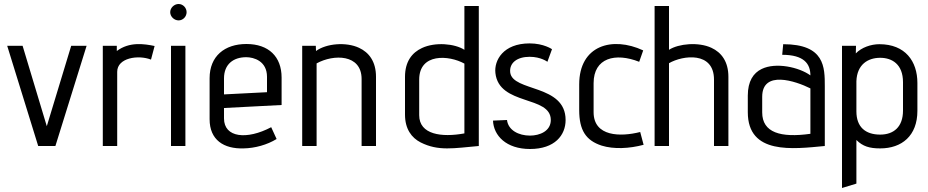

<svg xmlns="http://www.w3.org/2000/svg" viewBox="-20 -730 4642 960"><path d="M257 0 413 -501H336L214 -99L93 -501H16L171 0Z M566 0V-371C566 -441 671 -457 735 -432L753 -500C700 -511 627 -522 564 -475V-501H494V0Z M873 -628C895 -628 913 -647 913 -669C913 -691 895 -710 873 -710C851 -710 831 -691 831 -669C831 -647 851 -628 873 -628ZM907 0V-501H835V0Z M1336 -94C1215 -30 1100 -41 1100 -138V-190L1388 -205V-342C1388 -447 1323 -510 1212 -510C1103 -510 1028 -449 1028 -339V-134C1028 -30 1099 15 1198 12C1255 11 1316 -6 1363 -35ZM1315 -269 1100 -258V-338C1100 -409 1147 -444 1211 -444C1249 -444 1315 -425 1315 -346Z M1860 0V-346C1860 -422 1825 -468 1775 -491C1711 -521 1612 -513 1560 -475L1559 -501H1491V0H1563V-413C1648 -460 1788 -460 1788 -335V0Z M2005 -157C2005 -85 2038 -41 2083 -18C2172 27 2249 11 2374 0V-700H2302V-481C2254 -512 2156 -521 2090 -490C2040 -467 2005 -422 2005 -346ZM2302 -63C2188 -42 2076 -57 2076 -154V-332C2076 -465 2224 -455 2302 -412Z M2445 -127C2448 -52 2511 15 2630 15C2754 15 2808 -54 2808 -130C2808 -310 2543 -270 2531 -368C2526 -416 2566 -446 2628 -446C2685 -446 2717 -421 2717 -421L2740 -484C2740 -484 2699 -513 2628 -513C2496 -513 2450 -428 2457 -365C2475 -200 2734 -254 2734 -130C2734 -74 2678 -52 2630 -52C2573 -52 2521 -79 2515 -130Z M3181 -70C3083 -45 2948 -46 2948 -169V-314C2948 -441 3057 -468 3176 -421L3196 -478C3041 -550 2876 -503 2876 -308V-180C2876 -79 2909 -28 2988 -2C3049 17 3127 13 3198 -6Z M3622 0V-346C3622 -422 3587 -468 3537 -491C3473 -521 3373 -512 3325 -481V-700H3253V0H3325V-414C3394 -454 3550 -474 3550 -332V0Z M4104 -298C4104 -394 4104 -509 3896 -509L3891 -456C4000 -456 4032 -411 4032 -353C3976 -394 3859 -420 3788 -385C3747 -365 3719 -324 3719 -252V-169C3719 45 3945 15 4104 0ZM4032 -61C3883 -40 3791 -67 3791 -168V-246C3791 -381 3958 -325 4032 -288Z M4262 188V-30C4294 2 4328 12 4381 12C4489 12 4567 -51 4567 -176V-315C4567 -424 4506 -509 4377 -509C4335 -509 4288 -493 4259 -463L4260 -501H4190V210ZM4495 -177C4495 -95 4448 -57 4381 -57C4307 -57 4262 -95 4262 -173V-324C4265 -408 4320 -441 4381 -441C4440 -441 4495 -409 4495 -319Z"/></svg>

Font: Advent Pro
Style: Medium
Weight: 500
Designer: Andreas Kalpakidis
Foundry: Andreas Kalpakidis
Version: Version 2.002 2008